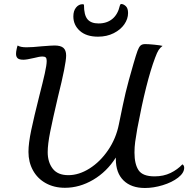

<svg xmlns="http://www.w3.org/2000/svg" viewBox="-20 -929 939 958"><path d="M899 -92Q899 -66 868.5 -42.5Q838 -19 792 -5Q746 9 703 9Q635 9 596.5 -28.5Q558 -66 558 -135V-143Q513 -72 445 -32Q377 8 304 8Q250 8 208.5 -15Q167 -38 144.5 -79Q122 -120 122 -171Q122 -214 136 -280.5Q150 -347 176 -450Q194 -520 203.5 -562.5Q213 -605 213 -625Q213 -637 208.5 -642Q204 -647 192 -647Q177 -647 151 -640Q113 -631 97 -631Q76 -631 68 -638.5Q60 -646 60 -660Q60 -670 63 -684Q66 -698 68 -702Q82 -693 112 -693Q141 -693 188 -698Q238 -702 252 -702Q283 -702 296.5 -690Q310 -678 310 -652Q310 -609 269 -445Q243 -334 230.5 -271.5Q218 -209 218 -170Q218 -120 243 -87.5Q268 -55 321 -55Q374 -55 427 -88.5Q480 -122 519.5 -180Q559 -238 573 -308Q595 -417 607 -467.5Q619 -518 646 -611Q659 -656 666 -675Q673 -694 681 -701.5Q689 -709 704 -709Q721 -709 750.5 -706Q780 -703 791 -700Q779 -691 771.5 -679.5Q764 -668 754 -641Q709 -522 665 -287Q658 -247 654.5 -221Q651 -195 651 -168Q651 -110 671.5 -79.5Q692 -49 751 -49Q796 -49 831 -66Q866 -83 890 -109Q899 -104 899 -92ZM346 -847Q346 -875 359.5 -891.5Q373 -908 392 -908Q399 -908 399 -904Q399 -854 416.5 -833Q434 -812 472 -812Q513 -812 540.5 -834.5Q568 -857 578 -901Q580 -909 585 -909Q596 -909 607.5 -898.5Q619 -888 619 -864Q619 -835 600.5 -808Q582 -781 547.5 -763.5Q513 -746 469 -746Q411 -746 378.5 -775Q346 -804 346 -847Z"/></svg>

Font: Charmonman
Style: Bold
Weight: 700
Designer: Ekaluck Peanpanawate
Foundry: Cadson Demak Co.,Ltd.
Version: Version 1.000; ttfautohint (v1.6)